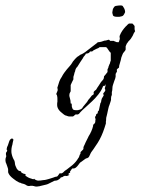

<svg xmlns="http://www.w3.org/2000/svg" viewBox="-198 -432 519 709"><path d="M-62 257Q-66 257 -68.5 256.5Q-71 256 -73 255Q-76 255 -78 254H-85Q-86 254 -87.5 254.5Q-89 255 -91 255Q-95 255 -99 253Q-106 248 -111 247Q-117 245 -119 245Q-121 243 -123 243Q-125 243 -127 242Q-138 237 -150 227Q-163 217 -167 207Q-168 205 -168 202V195Q-168 191 -169.5 187.5Q-171 184 -172 180Q-173 176 -174.5 173Q-176 170 -177 167Q-177 165 -177.5 163Q-178 161 -178 159Q-178 152 -175 146Q-175 141 -176 139V133Q-176 133 -174 129Q-173 129 -173 128Q-173 127 -172 126Q-171 125 -171.5 124Q-172 123 -172 122Q-175 119 -173 117Q-173 112 -169 105Q-168 101 -166.5 97.5Q-165 94 -164 90Q-161 81 -153 79L-148 84Q-149 85 -151 95Q-152 103 -154 108Q-155 112 -155.5 116.5Q-156 121 -156 125Q-156 132 -155 136Q-152 150 -145 161Q-143 167 -143 170Q-143 174 -141 180Q-140 183 -136 191Q-131 198 -127 199Q-125 199 -124 200H-122L-120 202Q-120 204 -119 205L-112 209Q-110 209 -107.5 210Q-105 211 -103 212Q-104 214 -104 217Q-100 220 -94.5 223Q-89 226 -81 228Q-80 229 -78.5 229Q-77 229 -76 230Q-74 230 -72 228Q-68 233 -58 235Q-53 235 -48 234.5Q-43 234 -38 233Q-33 233 -27.5 231.5Q-22 230 -18 229L-2 224L6 221Q8 221 10 220.5Q12 220 14 219Q17 216 18 214L22 208H30Q34 206 36 204L41 199Q49 194 55.5 188.5Q62 183 69 178Q76 172 81.5 165.5Q87 159 91 152Q94 149 95 144Q96 139 99 136Q99 130 100 129L109 120Q111 116 110 114Q110 111 112 107L115 101L118 94L127 76Q129 71 132 66.5Q135 62 137 57Q139 54 141 48Q142 46 143 43Q144 40 145 36Q146 35 146 29Q147 28 148 27Q149 26 150 25Q151 25 153 21Q154 19 154 15Q154 11 155 8Q154 6 153.5 4Q153 2 153 0Q153 -1 154 -2Q154 -2 156 -4Q156 -7 158 -11Q159 -12 160 -12Q161 -12 162 -13Q163 -14 163 -17Q163 -20 164 -21L167 -24L173 -52L175 -54Q176 -63 178 -68Q179 -69 181 -73Q183 -77 184 -78Q186 -80 184 -83Q182 -86 184 -88Q185 -90 188 -93Q190 -95 191 -99Q191 -101 190 -103Q189 -103 189 -107Q191 -111 191 -113Q191 -116 193 -120H192L190 -117Q190 -117 188 -115H184Q182 -113 181 -110Q179 -104 178 -103Q176 -99 172.5 -93.5Q169 -88 165 -83Q153 -68 142 -58L117 -35Q111 -29 108 -27L99 -18Q95 -14 94 -12Q91 -9 86 -9Q82 -11 78 -7Q73 -2 71 -2H56Q54 -3 52.5 -3Q51 -3 49 -4Q48 -5 46.5 -5Q45 -5 43 -6Q39 -8 35 -11.5Q31 -15 26 -19Q17 -27 14 -37Q13 -40 13 -47Q13 -53 14 -56Q14 -62 14 -67.5Q14 -73 13 -77Q13 -79 12.5 -79.5Q12 -80 12 -81Q10 -82 10 -86Q11 -87 13 -93Q16 -100 15 -101Q15 -105 14 -106Q13 -107 15 -112L21 -131Q23 -136 25 -140Q27 -144 30 -148Q34 -156 39 -163Q44 -170 49 -176Q54 -182 59.5 -188Q65 -194 69 -201Q71 -205 74 -208Q77 -211 79 -214Q82 -217 85 -220Q88 -223 92 -225Q95 -227 97.5 -229Q100 -231 104 -232Q108 -234 111 -236Q114 -238 117 -240L156 -270Q157 -271 158 -271.5Q159 -272 160 -273L163 -276Q165 -276 168.5 -276.5Q172 -277 176 -278Q179 -279 182 -280Q185 -281 188 -282Q192 -282 195 -283Q198 -284 202 -285Q205 -286 206 -284Q206 -284 209 -281H222Q224 -280 226 -279Q228 -278 229 -278Q231 -276 240 -276Q242 -281 243 -282V-283H242L244 -286Q245 -289 244 -293Q243 -297 244 -300Q246 -305 248.5 -310Q251 -315 254 -319Q257 -323 260 -327Q263 -331 267 -335Q270 -337 272 -340Q276 -344 278 -345H291L295 -341Q296 -339 299 -336V-323Q300 -322 300 -320Q300 -318 301 -317Q300 -315 298.5 -313Q297 -311 296 -309Q295 -307 294 -304.5Q293 -302 292 -300Q284 -286 280 -283Q277 -281 272 -273Q269 -270 269 -268Q268 -266 267.5 -264.5Q267 -263 266 -261V-249Q265 -245 260 -240Q256 -236 254 -230Q249 -219 248 -210L242 -189Q242 -183 241 -182Q239 -180 237 -179Q237 -179 234 -176Q232 -173 234 -171Q234 -167 233 -166Q231 -164 231 -162Q229 -161 229 -158V-149Q228 -142 224 -133Q223 -129 221.5 -125.5Q220 -122 219 -118Q218 -115 217.5 -112Q217 -109 217 -105Q217 -98 215 -92V-80L213 -78Q213 -73 212 -71V-63Q211 -59 210 -56Q209 -53 208 -50Q207 -47 206 -44Q205 -41 204 -39Q203 -35 202 -31Q201 -27 200 -22Q199 -17 198 -12.5Q197 -8 196 -4Q194 2 194 6Q194 14 193 17V24Q188 41 182.5 55.5Q177 70 170 83Q163 96 155 107Q151 113 147 119Q143 125 139 130Q138 131 137 133.5Q136 136 134 140Q131 147 129 149Q128 150 124 152Q122 152 118 154Q116 155 114.5 156.5Q113 158 111 159L103 165Q99 167 96.5 170Q94 173 92 176Q88 182 82 187Q81 188 80 188Q79 188 78 189Q77 190 74 190H69Q65 194 64 197Q64 199 61 199V205Q59 207 58 207Q56 207 54 212Q57 212 59 214H58Q57 215 52 217Q49 218 45 218Q44 218 43 217Q41 217 40 218Q37 218 34 221Q32 223 26 223V225Q20 231 15 233Q14 234 12.5 234Q11 234 9 235Q4 235 2 236L-12 243Q-16 245 -20 247Q-24 249 -29 250Q-34 251 -39.5 252.5Q-45 254 -50 255Q-52 256 -55 256Q-58 256 -62 257ZM87 -25Q88 -26 89 -25Q91 -25 92 -26Q100 -27 105 -32Q107 -34 107 -35Q107 -36 109 -38Q111 -41 113.5 -43.5Q116 -46 118 -49Q121 -52 123.5 -55.5Q126 -59 128 -63Q130 -66 134 -70Q138 -76 141 -79Q143 -81 144 -81Q145 -81 147 -83Q149 -85 148 -88Q147 -92 149 -94Q150 -95 151 -96Q152 -97 153 -98Q154 -98 157 -101Q159 -105 161.5 -108.5Q164 -112 166 -115L175 -129L182 -137Q186 -141 186 -150Q188 -153 192 -157Q195 -160 199 -166V-176L202 -182Q202 -185 204 -189Q206 -195 208 -198Q208 -200 209 -203Q210 -206 211 -208V-237Q207 -240 202 -248Q197 -257 193 -258H170Q166 -254 159 -252L147 -246Q145 -244 145 -244L142 -242H135L133 -240Q133 -239 132 -238Q127 -234 119 -234Q118 -230 114 -226Q110 -222 108 -217L98 -202L88 -186Q83 -181 82 -178Q80 -174 80 -173Q80 -169 79 -168Q78 -166 77 -163Q76 -160 76 -158Q75 -156 74.5 -153Q74 -150 73 -148V-139Q71 -134 68 -129Q64 -121 63 -118V-95Q62 -94 62 -93Q62 -92 61 -91Q60 -90 60 -89Q60 -88 59 -87Q59 -86 58.5 -84Q58 -82 58 -80Q58 -78 58.5 -75.5Q59 -73 60 -70Q63 -61 63 -50H66V-49Q68 -45 67 -41Q67 -37 69 -33Q70 -28 75 -26Q78 -25 87 -25ZM233 -370Q218 -370 218 -380Q216 -384 217 -388L219 -399Q221 -402 223 -405.5Q225 -409 229 -410Q235 -411 239 -411.5Q243 -412 247 -412Q253 -412 255 -410Q262 -400 263 -395Q265 -387 263 -385Q258 -373 252 -372L243 -370Z"/></svg>

Font: Estonia
Style: Regular
Weight: 400
Designer: Robert E. Leuschke
Foundry: Robert E. Leuschke
Version: Version 1.014; ttfautohint (v1.8.3)